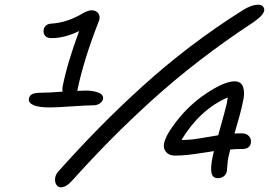

<svg xmlns="http://www.w3.org/2000/svg" viewBox="-20 -774 1151 822"><path d="M240.2 27.8Q228.5 27.8 221.4 17.1Q214.4 6.3 215.8 -9.5Q217.3 -25.4 228 -38.1Q319.8 -140.6 404.8 -227.1Q489.7 -313.5 588.4 -403.1Q687 -492.7 795.4 -575.2Q903.8 -657.7 1019 -730Q1056.6 -753.9 1086.9 -753.9Q1101.6 -753.9 1108.4 -742.7Q1122.1 -720.7 1074.7 -686Q1069.8 -682.1 1064 -678.2Q942.9 -598.6 834 -514.6Q725.1 -430.7 629.4 -343.8Q533.7 -256.8 454.1 -176.3Q374.5 -95.7 287.1 1Q263.2 27.8 240.2 27.8ZM192.9 -314Q145.5 -314 122.8 -324.2Q100.1 -334.5 104 -352.1Q106 -365.2 118.2 -371.1Q130.4 -377 155.8 -377Q192.9 -377 248 -381.8Q246.1 -394.5 248 -402.8Q267.6 -502.9 318.8 -641.1Q256.8 -610.8 200.2 -610.8Q181.6 -610.8 172.9 -621.1Q164.1 -631.3 167 -647Q168.5 -657.7 177.2 -665Q186 -672.4 200.2 -672.9Q268.6 -677.2 335.9 -717.8Q357.9 -730 372.1 -730Q392.6 -730 401.9 -715.1Q411.1 -700.2 401.9 -680.2Q337.9 -517.1 311 -386.2V-384.8Q331.1 -386.2 348.1 -386.2Q380.9 -386.2 402.8 -376.7Q424.8 -367.2 420.9 -349.1Q418 -338.4 406.5 -330.8Q395 -323.2 380.9 -323.2Q353.5 -323.2 286.4 -318.6Q219.2 -314 192.9 -314ZM912.1 -11.2Q890.6 -11.2 885.5 -33.7Q880.4 -56.2 891.1 -106.9Q892.1 -110.4 893.6 -116.9Q895 -123.5 896 -127Q882.3 -125 844.5 -119.1Q806.6 -113.3 781.2 -110.6Q755.9 -107.9 729 -107.9Q704.1 -107.9 691.2 -123Q678.2 -138.2 682.1 -158.2Q688 -190.4 720.2 -233.9Q777.8 -315.9 858.4 -370.8Q939 -425.8 984.9 -425.8Q1012.2 -425.8 1020.8 -401.4Q1029.3 -377 1020 -337.9Q1011.2 -293.9 983.9 -202.1Q993.7 -203.1 1015.1 -203.1Q1035.2 -203.1 1045.9 -191.2Q1056.6 -179.2 1054.2 -162.1Q1049.3 -136.2 1018.1 -136.2Q985.8 -136.2 965.8 -133.8Q964.4 -128.4 961.7 -117.4Q959 -106.4 958 -102.1Q954.6 -84.5 953.4 -65.9Q952.1 -47.4 951.2 -41Q948.2 -26.9 937.7 -19Q927.2 -11.2 912.1 -11.2ZM951.2 -332Q953.1 -340.3 955.1 -356.9Q836.4 -305.7 756.8 -174.8H762.2Q784.7 -174.8 808.3 -177.7Q832 -180.7 864.5 -186.5Q897 -192.4 914.1 -194.8Q947.3 -312.5 951.2 -332Z"/></svg>

Font: Shantell Sans Bouncy
Style: Italic
Weight: 300
Italic angle: -11.31°
Designer: Stephen Nixon, Anya Danilova, Shantell Martin
Foundry: Arrow Type
Version: Version 1.006;[9816181b4]